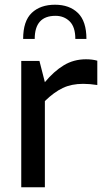

<svg xmlns="http://www.w3.org/2000/svg" viewBox="-20 -793 456 813"><path d="M70 -535H147L170 -445Q208 -491 250 -516.5Q292 -542 344 -542Q371 -542 392 -536V-433Q360 -438 332 -438Q283 -438 246 -420.5Q209 -403 170 -365V0H70ZM346 -628H299Q299 -679 275 -702.5Q251 -726 215 -726Q127 -726 127 -628H78Q78 -704 114.5 -738.5Q151 -773 213 -773Q274 -773 310 -738Q346 -703 346 -628Z"/></svg>

Font: Exo Medium
Style: Regular
Weight: 500
Designer: Natanael Gama
Foundry: Natanael Gama
Version: Version 1.500; ttfautohint (v1.6)